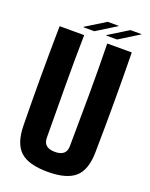

<svg xmlns="http://www.w3.org/2000/svg" viewBox="-169 -1005 862 1103"><g transform="rotate(20 262.5 -454.0)"><path d="M263 10Q146 10 95 -36.5Q44 -83 42 -191Q37 -496 42 -800H192Q189 -649 190 -486.5Q191 -324 192 -173Q192 -112 263 -112Q333 -112 333 -173Q335 -324 335.5 -486.5Q336 -649 333 -800H483Q488 -496 483 -191Q482 -83 430.5 -36.5Q379 10 263 10ZM378 -841H312V-844L432 -918H499V-916ZM173 -841V-844L293 -918H360V-916L239 -841Z"/></g></svg>

Font: Big Shoulders Text Black
Style: Regular
Weight: 900
Designer: Patric King
Foundry: XO Type Co
Version: Version 1.000; ttfautohint (v1.8.2)